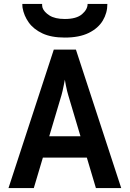

<svg xmlns="http://www.w3.org/2000/svg" viewBox="-20 -951 656 971"><path d="M23 0 252 -700H364L593 0H465L325 -470Q322.5 -478 319.2 -491.5Q316 -505 313 -520Q310 -535 308 -548Q305.5 -535 302.5 -520Q299.5 -505 296.5 -491.5Q293.5 -478 291 -470L151 0ZM171 -154 203 -262H413L445 -154ZM308 -761Q239.5 -761 194.8 -782Q150 -803 125.5 -837.2Q101 -871.5 94 -912Q93.5 -916.5 93.2 -921.5Q93 -926.5 93 -931H193Q193 -926.5 193.2 -921.5Q193.5 -916.5 195 -912Q202.5 -890.5 230.2 -872.8Q258 -855 308 -855Q366.5 -855 394.8 -879.2Q423 -903.5 423 -931H523Q523 -885.5 499.8 -846.8Q476.5 -808 428.8 -784.5Q381 -761 308 -761Z"/></svg>

Font: Overpass Mono Light
Style: Regular
Weight: 300
Monospace: yes
Designer: Delve Withrington, Dave Bailey
Foundry: Delve Fonts LLC
Version: Version 4.000